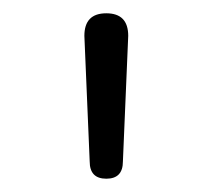

<svg xmlns="http://www.w3.org/2000/svg" viewBox="-20 -716 320 289"><path d="M165 -473Q165 -447 140 -447Q115 -447 115 -473L107 -662Q107 -696 140 -696Q173 -696 173 -662Z"/></svg>

Font: Agu Display
Style: Regular
Weight: 400
Designer: Oluwaseun Badejo
Version: Version 1.103